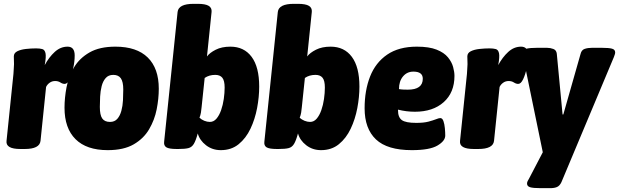

<svg xmlns="http://www.w3.org/2000/svg" viewBox="-20 -774 3224 1000"><path d="M86 2Q9 2 14 -40L50 -389Q50 -397 51.5 -413Q53 -429 53 -440Q53 -450 52.5 -459.5Q52 -469 52 -480Q52 -498 70 -507Q88 -516 115 -519Q142 -522 168 -522Q187 -522 200 -518.5Q213 -515 217 -497Q221 -479 213 -435Q235 -476 265 -503.5Q295 -531 332 -531Q369 -531 369 -485Q369 -454 361.5 -419.5Q354 -385 342.5 -361Q331 -337 317 -337Q306 -337 294.5 -344.5Q283 -352 267 -352Q251 -352 238.5 -343Q226 -334 220 -321L191 -40Q186 2 109 2Z M541 8Q431 8 373.5 -49Q316 -106 316 -213Q316 -264 326.5 -319.5Q337 -375 365.5 -423Q394 -471 446.5 -501Q499 -531 581 -531Q692 -531 749.5 -474.5Q807 -418 807 -312Q807 -260 796 -204.5Q785 -149 756.5 -100.5Q728 -52 676 -22Q624 8 541 8ZM553 -139Q577 -139 591 -155Q605 -171 612 -196.5Q619 -222 620.5 -251.5Q622 -281 622 -308Q622 -348 609.5 -366Q597 -384 570 -384Q545 -384 530.5 -367.5Q516 -351 509.5 -325.5Q503 -300 501.5 -271Q500 -242 500 -217Q500 -175 512.5 -157Q525 -139 553 -139Z M1130 8Q1086 8 1053 -17.5Q1020 -43 1010 -79Q1000 -42 989.5 -24.5Q979 -7 961 -2.5Q943 2 909 2H900Q860 2 846 -7Q832 -16 835 -37L905 -712Q910 -754 988 -754H1010Q1050 -754 1067 -743.5Q1084 -733 1082 -712L1058 -480Q1072 -499 1103.5 -515Q1135 -531 1180 -531Q1251 -531 1290.5 -478Q1330 -425 1330 -323Q1330 -269 1319 -211Q1308 -153 1284.5 -103.5Q1261 -54 1223 -23Q1185 8 1130 8ZM1073 -139Q1093 -139 1107.5 -156Q1122 -173 1131.5 -200Q1141 -227 1145.5 -258.5Q1150 -290 1150 -318Q1150 -354 1138 -369Q1126 -384 1101 -384Q1069 -384 1046 -368L1030 -216Q1029 -202 1026.5 -187.5Q1024 -173 1019 -161Q1029 -151 1044 -145Q1059 -139 1073 -139Z M1652 8Q1608 8 1575 -17.5Q1542 -43 1532 -79Q1522 -42 1511.5 -24.5Q1501 -7 1483 -2.5Q1465 2 1431 2H1422Q1382 2 1368 -7Q1354 -16 1357 -37L1427 -712Q1432 -754 1510 -754H1532Q1572 -754 1589 -743.5Q1606 -733 1604 -712L1580 -480Q1594 -499 1625.5 -515Q1657 -531 1702 -531Q1773 -531 1812.5 -478Q1852 -425 1852 -323Q1852 -269 1841 -211Q1830 -153 1806.5 -103.5Q1783 -54 1745 -23Q1707 8 1652 8ZM1595 -139Q1615 -139 1629.5 -156Q1644 -173 1653.5 -200Q1663 -227 1667.5 -258.5Q1672 -290 1672 -318Q1672 -354 1660 -369Q1648 -384 1623 -384Q1591 -384 1568 -368L1552 -216Q1551 -202 1548.5 -187.5Q1546 -173 1541 -161Q1551 -151 1566 -145Q1581 -139 1595 -139Z M2125 8Q1997 8 1938 -48Q1879 -104 1879 -210Q1879 -303 1907.5 -375.5Q1936 -448 1996.5 -489.5Q2057 -531 2151 -531Q2215 -531 2254 -515.5Q2293 -500 2313 -475.5Q2333 -451 2340 -425Q2347 -399 2347 -379Q2347 -292 2291 -242Q2235 -192 2141 -192Q2096 -192 2053 -203V-199Q2053 -163 2073 -148.5Q2093 -134 2148 -134Q2187 -134 2211.5 -140.5Q2236 -147 2251 -153Q2266 -159 2273 -159Q2284 -159 2289.5 -143.5Q2295 -128 2297 -106.5Q2299 -85 2299 -68Q2299 -40 2258.5 -16Q2218 8 2125 8ZM2104 -307Q2182 -307 2182 -364Q2182 -401 2133 -401Q2100 -401 2079 -376Q2058 -351 2058 -310Q2069 -308 2081 -307.5Q2093 -307 2104 -307Z M2448 2Q2371 2 2376 -40L2412 -389Q2412 -397 2413.5 -413Q2415 -429 2415 -440Q2415 -450 2414.5 -459.5Q2414 -469 2414 -480Q2414 -498 2432 -507Q2450 -516 2477 -519Q2504 -522 2530 -522Q2549 -522 2562 -518.5Q2575 -515 2579 -497Q2583 -479 2575 -435Q2597 -476 2627 -503.5Q2657 -531 2694 -531Q2731 -531 2731 -485Q2731 -454 2723.5 -419.5Q2716 -385 2704.5 -361Q2693 -337 2679 -337Q2668 -337 2656.5 -344.5Q2645 -352 2629 -352Q2613 -352 2600.5 -343Q2588 -334 2582 -321L2553 -40Q2548 2 2471 2Z M2796 206Q2756 206 2740.5 201Q2725 196 2725 182Q2725 176 2728 169.5Q2731 163 2735 157L2807 19L2705 -476Q2702 -491 2702 -499Q2702 -516 2722 -520.5Q2742 -525 2777 -525H2829Q2846 -525 2862 -519Q2878 -513 2880 -494L2910 -178H2914L3004 -494Q3009 -514 3025.5 -519.5Q3042 -525 3063 -525H3115Q3151 -525 3167.5 -520.5Q3184 -516 3184 -501Q3184 -496 3182 -490Q3180 -484 3177 -476L2904 175Q2895 194 2881 200Q2867 206 2846 206Z"/></svg>

Font: Asap Semi Condensed Semi Condensed Black
Style: Italic
Weight: 900
Width: 4
Italic angle: -6°
Designer: Pablo Cosgaya
Foundry: Omnibus-Type
Version: Version 3.001; ttfautohint (v1.8.4.7-5d5b)